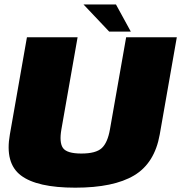

<svg xmlns="http://www.w3.org/2000/svg" viewBox="-20 -843 818 866"><path d="M319.5 3.5Q492.5 3.5 585 -51.8Q677.5 -107 700.5 -236.5L777.5 -675H549L476 -260Q465.5 -199.5 439 -175Q412.5 -150.5 347 -150.5Q282 -150.5 264.2 -175.2Q246.5 -200 257 -260L330 -675H101.5L24.5 -236.5Q1.5 -107 74.2 -51.8Q147 3.5 319.5 3.5ZM472.5 -700.5H570L503 -823H356.5Z"/></svg>

Font: Anybody Black
Style: Italic
Weight: 900
Italic angle: -10°
Designer: Tyler Finck
Foundry: Etcetera Type Company
Version: Version 1.113;gftools[0.9.25]